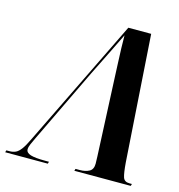

<svg xmlns="http://www.w3.org/2000/svg" viewBox="-153 -808 841 901"><g transform="rotate(15 267.5 -357.0)"><path d="M-47 0 -44 -10H-29Q-12 -10 1 -16Q14 -22 27 -39.5Q40 -57 57 -93L360 -714H471L512 -101Q516 -50 522.5 -30Q529 -10 554 -10H566L563 0H289L292 -10H313Q340 -10 358.5 -20Q377 -30 377 -58Q377 -65 376.5 -74Q376 -83 376 -92L359 -469Q358 -499 356 -538Q354 -577 353 -614Q352 -651 352 -675Q335 -639 308.5 -586Q282 -533 247 -462L74 -102Q65 -83 58 -67.5Q51 -52 51 -41Q51 -24 73.5 -17Q96 -10 145 -10H163L160 0Z"/></g></svg>

Font: Noto Serif Display ExtraCondensed
Style: Bold Italic
Weight: 700
Width: 2
Italic angle: -12°
Designer: Monotype Design Team
Foundry: Monotype Imaging Inc.
Version: Version 2.009